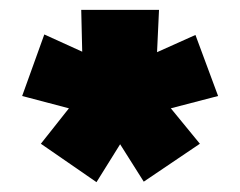

<svg xmlns="http://www.w3.org/2000/svg" viewBox="-20 -741 488 390"><path d="M63 -449 120 -521 25 -546 70 -671 147 -636 145 -721H303L299 -635L377 -670L423 -546L327 -521L386 -449L272 -372L224 -448L176 -371Z"/></svg>

Font: Pridi
Style: Bold
Weight: 700
Designer: Katatrad Team
Foundry: CadsonDemak
Version: Version 1.001